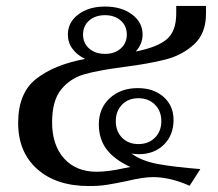

<svg xmlns="http://www.w3.org/2000/svg" viewBox="-20 -615 734 645"><path d="M155 -204Q155 -128 195 -83Q235 -38 305 -38Q343 -38 397 -50L418 -54Q364 -79 338 -113.5Q312 -148 312 -197Q312 -251 348.5 -285Q385 -319 443 -319Q496 -319 529.5 -289.5Q563 -260 563 -212Q563 -161 530.5 -129Q498 -97 446 -97Q438 -97 422 -99Q456 -74 510.5 -64Q565 -54 653 -47L617 9Q552 -20 494 -20Q461 -20 407 -7Q369 1 341.5 5.5Q314 10 279 10Q169 10 105 -47Q41 -104 41 -202Q41 -303 102 -350.5Q163 -398 266 -417Q239 -430 223.5 -451Q208 -472 208 -499Q208 -540 243 -566.5Q278 -593 333 -593Q388 -593 423.5 -566.5Q459 -540 459 -499Q459 -467 436 -442Q508 -456 540 -483Q572 -510 572 -569V-595H672V-569Q672 -503 632.5 -466.5Q593 -430 537.5 -415.5Q482 -401 396 -390Q311 -379 263.5 -365.5Q216 -352 185.5 -314.5Q155 -277 155 -204ZM259 -499Q259 -470 279.5 -452Q300 -434 333 -434Q365 -434 385.5 -452Q406 -470 406 -499Q406 -528 385.5 -546Q365 -564 333 -564Q300 -564 279.5 -546Q259 -528 259 -499ZM369 -208Q369 -174 390 -152.5Q411 -131 445 -131Q479 -131 500.5 -152.5Q522 -174 522 -208Q522 -242 500.5 -263.5Q479 -285 445 -285Q411 -285 390 -263.5Q369 -242 369 -208Z"/></svg>

Font: Fahkwang Medium
Style: Regular
Weight: 500
Version: Version 1.000; ttfautohint (v1.6)